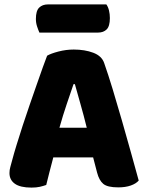

<svg xmlns="http://www.w3.org/2000/svg" viewBox="-20 -841 667 872"><path d="M159 -693Q154 -704 148.5 -720.5Q143 -737 143 -755Q143 -792 158 -806.5Q173 -821 198 -821H463Q471 -810 475 -793.5Q479 -777 479 -759Q479 -722 464.5 -707.5Q450 -693 425 -693ZM403 -126H222Q212 -90 204.5 -59Q197 -28 190 -1Q176 4 160.5 7.5Q145 11 123 11Q72 11 47.5 -6.5Q23 -24 23 -55Q23 -69 27 -83Q31 -97 36 -116Q43 -143 55.5 -183.5Q68 -224 83 -270.5Q98 -317 115 -365.5Q132 -414 147 -457.5Q162 -501 174.5 -535.5Q187 -570 194 -588Q211 -598 245.5 -607Q280 -616 315 -616Q365 -616 403.5 -601.5Q442 -587 453 -555Q471 -504 492 -435Q513 -366 534 -292.5Q555 -219 575 -147.5Q595 -76 610 -21Q598 -7 574 1.5Q550 10 517 10Q468 10 449 -6Q430 -22 421 -57ZM314 -459Q300 -418 283 -368Q266 -318 250 -261H374Q360 -318 345.5 -368.5Q331 -419 320 -459Z"/></svg>

Font: Baloo Da 2 ExtraBold
Style: Regular
Weight: 800
Designer: Noopur Datye, Sulekha Rajkumar and Ek Type
Foundry: Ek Type
Version: Version 1.640;hotconv 1.0.111;makeotfexe 2.5.65597; ttfautoh